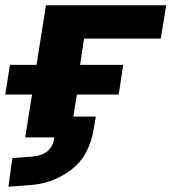

<svg xmlns="http://www.w3.org/2000/svg" viewBox="-25 -523 653 731"><path d="M7 188 22 79 98 73Q135 70 156 52.5Q177 35 182 0H71L97 -163H-5L13 -276H114L150 -503H608L587 -376H295L280 -276H444L427 -163H268L254 -79H340L332 -33Q315 72 244.5 124.5Q174 177 86 182Z"/></svg>

Font: Nunito Sans 7pt SemiExpanded ExtraBold
Style: Italic
Weight: 800
Width: 6
Italic angle: -9°
Designer: Vernon Adams
Foundry: Vernon Adams
Version: Version 3.101;gftools[0.9.27]